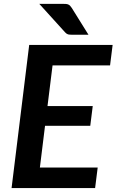

<svg xmlns="http://www.w3.org/2000/svg" viewBox="-20 -950 589 970"><path d="M245.5 -619.5 220 -414H448.5L436 -314.5H207.5L181.5 -103.5H473.5L460.5 0H38.5L127.5 -723H549L536 -619.5ZM297.5 -930.5Q306.5 -930.5 313.2 -930Q320 -929.5 325 -927.2Q330 -925 334 -921Q338 -917 342.5 -910L427 -774.5H345Q331.5 -774.5 324.2 -776.2Q317 -778 309 -786.5L178.5 -930.5Z"/></svg>

Font: Lato 2
Style: Bold Italic
Weight: 700
Italic angle: -7°
Designer: Lukasz Dziedzic with Adam Twardoch and Botio Nikoltchev
Foundry: tyPoland Lukasz Dziedzic
Version: Version 2.015; 2015-08-06; http://www.latofonts.com/